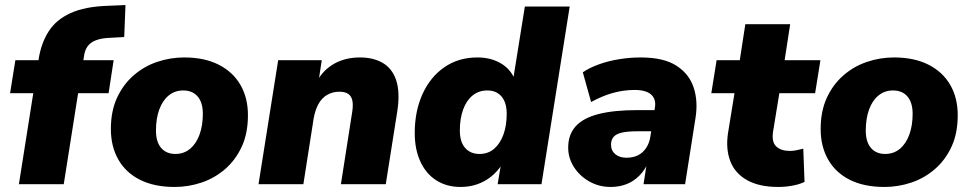

<svg xmlns="http://www.w3.org/2000/svg" viewBox="-20 -731 3850 762"><path d="M55 0 112 -361H20L41 -492H150L131 -477L134 -500Q144 -561 173.5 -607Q203 -653 260 -679Q317 -705 408 -708L478 -711L473 -584L418 -581Q384 -580 361.5 -571.5Q339 -563 327.5 -547Q316 -531 313 -506L309 -480L297 -492H431L411 -361H290L233 0Z M673 11Q592 11 535.5 -17.5Q479 -46 449.5 -98Q420 -150 420 -219Q420 -290 444.5 -343Q469 -396 510.5 -432Q552 -468 604 -485.5Q656 -503 711 -503Q791 -503 847.5 -474.5Q904 -446 934 -394.5Q964 -343 964 -274Q964 -202 939.5 -149Q915 -96 873.5 -60Q832 -24 780 -6.5Q728 11 673 11ZM676 -120Q710 -120 734.5 -140.5Q759 -161 772 -197Q785 -233 785 -279Q785 -324 764.5 -348Q744 -372 707 -372Q674 -372 649.5 -352Q625 -332 612 -296Q599 -260 599 -213Q599 -168 619.5 -144Q640 -120 676 -120Z M1006 0 1084 -492H1257L1244 -407H1237Q1263 -454 1307 -478.5Q1351 -503 1409 -503Q1462 -503 1499.5 -481Q1537 -459 1552.5 -412Q1568 -365 1557 -291L1511 0H1333L1378 -288Q1382 -314 1378.5 -331.5Q1375 -349 1362.5 -358Q1350 -367 1327 -367Q1300 -367 1278.5 -354.5Q1257 -342 1244 -318.5Q1231 -295 1225 -262L1184 0Z M1808 11Q1753 11 1712 -15Q1671 -41 1648.5 -89.5Q1626 -138 1626 -203Q1626 -290 1657 -358Q1688 -426 1744 -464.5Q1800 -503 1875 -503Q1928 -503 1968 -479.5Q2008 -456 2025 -411L2016 -412L2063 -705H2241L2129 0H1955L1968 -78H1972Q1954 -50 1929 -30Q1904 -10 1873.5 0.5Q1843 11 1808 11ZM1883 -120Q1917 -120 1941 -140.5Q1965 -161 1978 -197Q1991 -233 1991 -279Q1991 -324 1970.5 -348Q1950 -372 1914 -372Q1880 -372 1855.5 -352Q1831 -332 1818 -296Q1805 -260 1805 -213Q1805 -168 1826 -144Q1847 -120 1883 -120Z M2404 11Q2357 11 2318.5 -11Q2280 -33 2257.5 -68.5Q2235 -104 2235 -145Q2235 -197 2265 -230Q2295 -263 2356 -278.5Q2417 -294 2510 -294H2589L2575 -210H2510Q2473 -210 2449.5 -205Q2426 -200 2415.5 -188Q2405 -176 2405 -157Q2405 -133 2422 -119Q2439 -105 2466 -105Q2493 -105 2512.5 -115Q2532 -125 2544.5 -144Q2557 -163 2561 -188L2579 -303Q2585 -336 2565 -355Q2545 -374 2498 -374Q2455 -374 2412 -362Q2369 -350 2326 -326L2293 -444Q2319 -462 2356.5 -475.5Q2394 -489 2437 -496Q2480 -503 2523 -503Q2614 -503 2665 -470Q2716 -437 2733.5 -382Q2751 -327 2740 -261L2699 0H2534L2549 -96H2557Q2542 -59 2518.5 -35Q2495 -11 2466 0Q2437 11 2404 11Z M3069 11Q2993 11 2945 -16Q2897 -43 2878.5 -91Q2860 -139 2869 -201L2895 -361H2803L2824 -492H2916L2938 -635H3116L3094 -492H3236L3215 -361H3073L3048 -208Q3042 -167 3061 -149.5Q3080 -132 3115 -132Q3127 -132 3140 -134.5Q3153 -137 3168 -141L3173 -9Q3152 1 3124 6Q3096 11 3069 11Z M3490 11Q3409 11 3352.5 -17.5Q3296 -46 3266.5 -98Q3237 -150 3237 -219Q3237 -290 3261.5 -343Q3286 -396 3327.5 -432Q3369 -468 3421 -485.5Q3473 -503 3528 -503Q3608 -503 3664.5 -474.5Q3721 -446 3751 -394.5Q3781 -343 3781 -274Q3781 -202 3756.5 -149Q3732 -96 3690.5 -60Q3649 -24 3597 -6.5Q3545 11 3490 11ZM3493 -120Q3527 -120 3551.5 -140.5Q3576 -161 3589 -197Q3602 -233 3602 -279Q3602 -324 3581.5 -348Q3561 -372 3524 -372Q3491 -372 3466.5 -352Q3442 -332 3429 -296Q3416 -260 3416 -213Q3416 -168 3436.5 -144Q3457 -120 3493 -120Z"/></svg>

Font: Nunito Sans 12pt Black
Style: Italic
Weight: 900
Italic angle: -9°
Designer: Vernon Adams
Foundry: Vernon Adams
Version: Version 3.101;gftools[0.9.27]